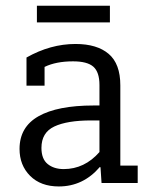

<svg xmlns="http://www.w3.org/2000/svg" viewBox="-20 -650 521 682"><path d="M74.1 -445.7Q159.3 -493.8 248.1 -493.8Q324.7 -493.8 366 -458.6Q407.4 -423.5 407.4 -346.9V-61.7H469.1V0H340.7L337 -55.6L334.6 -56.8Q275.3 12.3 188.9 12.3Q124.7 12.3 87 -25.3Q49.4 -63 49.4 -121Q49.4 -198.8 116.7 -237Q184 -275.3 312.3 -275.3H333.3V-348.1Q333.3 -393.8 311.7 -413Q290.1 -432.1 239.5 -432.1Q179 -432.1 138.3 -412.3V-345.7H74.1ZM303.7 -222.2Q218.5 -222.2 172.8 -200.6Q127.2 -179 127.2 -124.7Q127.2 -85.2 149.4 -67.3Q171.6 -49.4 206.2 -49.4Q280.2 -49.4 333.3 -109.9V-222.2ZM111.1 -629.6H370.4V-570.4H111.1Z"/></svg>

Font: Slabo 27px
Style: Regular
Weight: 400
Version: Version 1.02 Build 003a